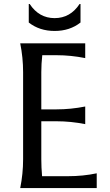

<svg xmlns="http://www.w3.org/2000/svg" viewBox="-20 -958 561 978"><path d="M126.5 -937.5H131.3Q178.7 -865.7 258.3 -865.7Q337.9 -865.7 385.3 -937.5H390.1V-843.3Q335.4 -800.3 258.3 -800.3Q181.2 -800.3 126.5 -843.3ZM83 0Q97.7 -73.2 97.7 -146.5V-590.8Q97.7 -664.1 83 -737.3H414.1V-662.1Q340.8 -676.8 267.6 -676.8H195.3Q190.4 -631.8 190.4 -590.8V-400.9H267.6Q340.8 -400.9 414.1 -415.5V-325.7Q340.8 -340.3 267.6 -340.3H190.4V-146.5Q190.4 -105.5 194.3 -60.5H326.2Q403.3 -60.5 472.7 -75.2V0Z"/></svg>

Font: Classica
Style: Book
Weight: 400
Designer: Wojciech Kalinowski "wmk69" (wmk69@o2.pl)
Foundry: Wojciech Kalinowski "wmk69" (wmk69@o2.pl)
Version: Version 2.1.1; 2021-05-14